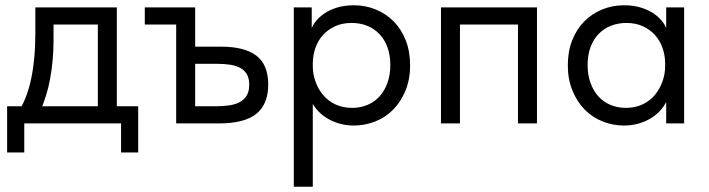

<svg xmlns="http://www.w3.org/2000/svg" viewBox="-20 -468 2689 728"><path d="M54 -50 133 -47Q145 -76 154.5 -106Q164 -136 170 -169Q176 -202 179.5 -238.5Q183 -275 183 -315V-401L148 -375H392L351 -401V-50H423V-440H114V-343Q114 -292 110 -249.5Q106 -207 98.5 -171Q91 -135 80 -105.5Q69 -76 54 -50ZM7 110H72V0H439V110H504V-65H7Z M648 0H809Q907 0 952 -36.5Q997 -73 997 -147Q997 -223 952 -257Q907 -291 819 -291H720V-440H529V-375H648ZM795 -65H720V-226H803Q831 -226 853.5 -222.5Q876 -219 892 -210Q908 -201 916.5 -185.5Q925 -170 925 -147Q925 -121 915 -105Q905 -89 887.5 -80Q870 -71 846 -68Q822 -65 795 -65Z M1166 240V-111V-124V-309L1162 -316V-440H1094V-316V-309V240ZM1322 8Q1364 8 1403 -7.5Q1442 -23 1471 -52.5Q1500 -82 1517.5 -124.5Q1535 -167 1535 -220Q1535 -273 1518.5 -315Q1502 -357 1473 -386.5Q1444 -416 1405 -432Q1366 -448 1322 -448Q1286 -448 1257 -439Q1228 -430 1207 -415Q1186 -400 1173 -381.5Q1160 -363 1157 -345V-227H1166Q1166 -257 1175.5 -285Q1185 -313 1203.5 -334Q1222 -355 1249.5 -368Q1277 -381 1313 -381Q1345 -381 1371.5 -370.5Q1398 -360 1418 -339.5Q1438 -319 1449 -289Q1460 -259 1460 -221Q1460 -185 1449.5 -155Q1439 -125 1420 -103.5Q1401 -82 1374 -70.5Q1347 -59 1315 -59Q1279 -59 1251 -72.5Q1223 -86 1204.5 -108.5Q1186 -131 1176 -159.5Q1166 -188 1166 -217H1152V-111Q1157 -86 1172 -64.5Q1187 -43 1209 -27Q1231 -11 1260 -1.5Q1289 8 1322 8Z M1652 0H1724V-375H1944V0H2016V-440H1652Z M2506 0H2574V-309V-316V-440H2506V-316L2502 -309V-126L2506 -111ZM2346 8Q2379 8 2408 -1.5Q2437 -11 2459 -27Q2481 -43 2496 -64.5Q2511 -86 2516 -111V-217H2502Q2502 -188 2492 -159.5Q2482 -131 2463.5 -108.5Q2445 -86 2417 -72.5Q2389 -59 2353 -59Q2321 -59 2294 -70.5Q2267 -82 2248 -103.5Q2229 -125 2218.5 -155Q2208 -185 2208 -221Q2208 -259 2219 -289Q2230 -319 2250 -339.5Q2270 -360 2297 -370.5Q2324 -381 2355 -381Q2391 -381 2418.5 -368Q2446 -355 2464.5 -334Q2483 -313 2492.5 -285Q2502 -257 2502 -227H2511V-345Q2508 -363 2495 -381.5Q2482 -400 2461 -415Q2440 -430 2411 -439Q2382 -448 2346 -448Q2302 -448 2263 -432Q2224 -416 2195 -386.5Q2166 -357 2149.5 -315Q2133 -273 2133 -220Q2133 -167 2150.5 -124.5Q2168 -82 2197 -52.5Q2226 -23 2265 -7.5Q2304 8 2346 8Z"/></svg>

Font: Tilda Sans VF
Style: Regular
Weight: 400
Designer: ParaType Ltd
Foundry: ParaType Ltd
Version: Version 1.010